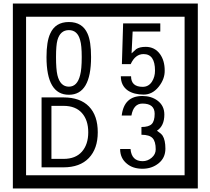

<svg xmlns="http://www.w3.org/2000/svg" viewBox="-20 -980 1195 1090"><path d="M1103 90H53V-960H1103ZM1028 15V-885H128V15ZM497 -656Q497 -442 371 -442Q244 -442 244 -656Q244 -744 265 -789Q294 -855 371 -855Q448 -855 477 -789Q497 -745 497 -656ZM444 -656Q444 -723 435 -752Q420 -809 371 -809Q322 -809 306 -752Q298 -723 298 -656Q298 -587 306 -553Q322 -488 371 -488Q419 -488 435 -554Q444 -587 444 -656ZM915 -580Q916 -531 880.5 -487Q845 -443 796 -443Q741 -443 706 -466Q666 -494 666 -547H724Q724 -487 790 -487Q824 -487 843 -517Q860 -544 860 -579Q860 -673 795 -673Q748 -673 722 -616H672L679 -847H890V-801H733L727 -677Q740 -689 753 -701Q772 -714 807 -714Q859 -714 889 -672Q915 -635 915 -580ZM535 -229Q535 -136 484.5 -83Q434 -30 340 -30H216V-427H340Q435 -427 485 -375.5Q535 -324 535 -229ZM481 -229Q481 -298 445 -338.5Q409 -379 341 -379H272V-78H341Q409 -78 445 -119Q481 -160 481 -229ZM919 -136Q919 -84 880.5 -53Q842 -22 789 -22Q734 -22 700 -51Q662 -82 662 -134H721Q727 -65 790 -65Q818 -65 841 -84.5Q864 -104 864 -132Q864 -177 846 -196Q828 -215 783 -215V-259Q825 -259 841.5 -276Q858 -293 858 -334Q858 -392 789 -392Q738 -392 726 -324H671Q684 -435 788 -435Q839 -435 874 -409Q913 -380 913 -330Q913 -265 871 -238Q895 -222 903 -210Q919 -185 919 -136Z"/></svg>

Font: Unicode BMP Fallback SIL
Style: Regular
Weight: 400
Foundry: NRSI, SIL International
Version: Version 5.1 Based on Unicode 5.1